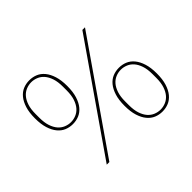

<svg xmlns="http://www.w3.org/2000/svg" viewBox="-154 -944 1191 1191"><g transform="rotate(-45 441.0 -349.0)"><path d="M187 0 671 -698H694L210 0ZM217 -326Q188 -326 162.5 -336.5Q137 -347 117.5 -370.5Q98 -394 86.5 -430.5Q75 -467 75 -518Q75 -569 86.5 -605.5Q98 -642 117.5 -665.5Q137 -689 162.5 -699.5Q188 -710 217 -710Q246 -710 271.5 -699.5Q297 -689 316.5 -665.5Q336 -642 347.5 -605.5Q359 -569 359 -518Q359 -467 347.5 -430.5Q336 -394 316.5 -370.5Q297 -347 271.5 -336.5Q246 -326 217 -326ZM217 -343Q240 -343 262 -352Q284 -361 300.5 -380Q317 -399 327 -429Q337 -459 337 -502V-534Q337 -577 327 -607Q317 -637 300.5 -656Q284 -675 262 -684Q240 -693 217 -693Q194 -693 172 -684Q150 -675 133.5 -656Q117 -637 107 -607Q97 -577 97 -534V-502Q97 -459 107 -429Q117 -399 133.5 -380Q150 -361 172 -352Q194 -343 217 -343ZM665 12Q636 12 610.5 1.5Q585 -9 565.5 -32.5Q546 -56 534.5 -92.5Q523 -129 523 -180Q523 -231 534.5 -267.5Q546 -304 565.5 -327.5Q585 -351 610.5 -361.5Q636 -372 665 -372Q694 -372 719.5 -361.5Q745 -351 764.5 -327.5Q784 -304 795.5 -267.5Q807 -231 807 -180Q807 -129 795.5 -92.5Q784 -56 764.5 -32.5Q745 -9 719.5 1.5Q694 12 665 12ZM665 -5Q688 -5 710 -14Q732 -23 748.5 -42Q765 -61 775 -91Q785 -121 785 -164V-196Q785 -239 775 -269Q765 -299 748.5 -318Q732 -337 710 -346Q688 -355 665 -355Q642 -355 620 -346Q598 -337 581.5 -318Q565 -299 555 -269Q545 -239 545 -196V-164Q545 -121 555 -91Q565 -61 581.5 -42Q598 -23 620 -14Q642 -5 665 -5Z"/></g></svg>

Font: IBM Plex Sans Hebrew Thin
Style: Regular
Weight: 100
Designer: Mike Abbink, Paul van der Laan, Pieter van Rosmalen, Yanek Iontef
Foundry: Bold Monday
Version: Version 1.2